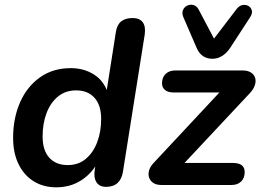

<svg xmlns="http://www.w3.org/2000/svg" viewBox="-20 -790 1114 820"><path d="M220 10Q165 10 123.5 -16Q82 -42 59 -89.5Q36 -137 36 -201Q36 -285 65.5 -352.5Q95 -420 150.5 -459.5Q206 -499 282 -499Q338 -499 381 -472Q424 -445 441 -392L434 -393L475 -654Q480 -685 498 -699Q516 -713 547 -713Q576 -713 589.5 -695Q603 -677 598 -642L505 -56Q500 -25 482 -8.5Q464 8 433 8Q404 8 391.5 -12.5Q379 -33 385 -67L394 -122L395 -92Q368 -45 323 -17.5Q278 10 220 10ZM269 -85Q315 -85 346.5 -111.5Q378 -138 395 -182.5Q412 -227 412 -282Q412 -341 383.5 -372.5Q355 -404 305 -404Q260 -404 228 -378Q196 -352 179 -307.5Q162 -263 162 -207Q162 -148 190.5 -116.5Q219 -85 269 -85ZM669 0Q648 0 635 -8.5Q622 -17 617 -31Q612 -45 616.5 -61.5Q621 -78 636 -94L945 -425L949 -395H722Q698 -395 685 -405.5Q672 -416 672 -434Q672 -460 687.5 -474.5Q703 -489 728 -489H1017Q1038 -489 1051.5 -480.5Q1065 -472 1069.5 -458Q1074 -444 1068.5 -426.5Q1063 -409 1047 -392L737 -61L733 -94H975Q1025 -94 1025 -55Q1025 -30 1010 -15Q995 0 969 0ZM887 -539Q864 -539 847 -550.5Q830 -562 820 -585L763 -717Q756 -734 761.5 -747Q767 -760 779.5 -766Q792 -772 806 -768.5Q820 -765 828 -750L894 -625L991 -752Q1002 -766 1016 -768.5Q1030 -771 1041 -764.5Q1052 -758 1055.5 -745.5Q1059 -733 1048 -716L964 -587Q949 -564 929.5 -551.5Q910 -539 887 -539Z"/></svg>

Font: Nunito ExtraLight
Style: Italic
Weight: 200
Italic angle: -9°
Designer: Vernon Adams
Foundry: Vernon Adams
Version: Version 3.602